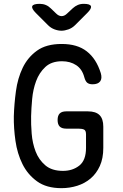

<svg xmlns="http://www.w3.org/2000/svg" viewBox="-20 -970 640 1000"><path d="M428 -270Q428 -290 418 -295Q408 -300 388 -300H325Q302 -300 291 -311Q280 -322 280 -345Q280 -368 291 -379Q302 -390 325 -390H438Q479 -390 498.5 -370.5Q518 -351 518 -310V-200Q518 -145 500 -105.5Q482 -66 452 -40.5Q422 -15 382.5 -2.5Q343 10 300 10Q222 10 173 -25.5Q124 -61 97 -115.5Q70 -170 60.5 -236.5Q51 -303 52 -365Q54 -429 63 -495.5Q72 -562 98 -616.5Q124 -671 172.5 -706Q221 -741 301 -741Q342 -741 374.5 -731.5Q407 -722 432 -702.5Q457 -683 475 -655Q493 -627 505 -589Q513 -561 501.5 -546Q490 -531 462 -531Q445 -531 435 -538.5Q425 -546 419 -568Q408 -610 377 -630.5Q346 -651 303 -651Q248 -651 216 -621Q184 -591 168 -547.5Q152 -504 147.5 -454.5Q143 -405 142 -365Q141 -324 145 -274Q149 -224 165.5 -181Q182 -138 216 -109Q250 -80 308 -80Q358 -80 393 -107.5Q428 -135 428 -200ZM187 -950Q204 -950 218.5 -944Q233 -938 245 -926L272 -900Q286 -886 301 -886Q316 -886 330 -900L359 -927Q371 -938 385 -944Q399 -950 416 -950Q449 -950 453.5 -938Q458 -926 435 -903L371 -839Q356 -824 336.5 -817Q317 -810 300 -810Q283 -810 264 -817Q245 -824 230 -839L167 -902Q143 -926 148 -938Q153 -950 187 -950Z"/></svg>

Font: Maple Mono Normal
Style: Regular
Weight: 400
Monospace: yes
Designer: subframe7536
Version: Version 7.000